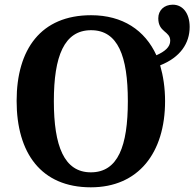

<svg xmlns="http://www.w3.org/2000/svg" viewBox="-20 -790 830 820"><path d="M368 10C571 10 685 -137 685 -358C685 -415 677 -466 664 -511C750 -545 790 -605 790 -675C790 -734 760 -770 718 -770C681 -770 656 -746 656 -712C656 -651 707 -658 707 -616C707 -589 684 -570 648 -554C599 -661 504 -725 369 -725C155 -725 51 -580 51 -359C51 -137 155 10 368 10ZM368 -54C254 -54 210 -166 210 -358C210 -550 254 -661 369 -661C484 -661 526 -550 526 -358C526 -166 484 -54 368 -54Z"/></svg>

Font: Noto Serif SemiCondensed
Style: Bold
Weight: 700
Width: 4
Designer: Monotype Design Team
Foundry: Monotype Imaging Inc.
Version: Version 2.015